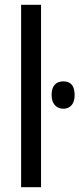

<svg xmlns="http://www.w3.org/2000/svg" viewBox="-20 -780 331 800"><path d="M151 0H68V-760H151ZM244 -441Q291 -441 291 -384Q291 -357 278.5 -342Q266 -327 244 -327Q222 -327 208.5 -342Q195 -357 195 -384Q195 -413 208 -427Q221 -441 244 -441Z"/></svg>

Font: Avrile Sans Condensed
Style: Regular
Weight: 400
Width: 3
Designer: Monotype Design Team
Foundry: Monotype Imaging Inc.
Version: Version 2.001;September 10, 2019;FontCreator 11.5.0.2425 64-